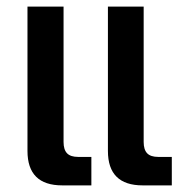

<svg xmlns="http://www.w3.org/2000/svg" viewBox="-20 -560 582 580"><path d="M63 -104V-540H172V-131Q172 -108 182.5 -97Q193 -86 216 -86H256V0H168Q63 0 63 -104ZM306 -104V-540H414V-131Q414 -108 424.5 -97Q435 -86 458 -86H499V0H411Q306 0 306 -104Z"/></svg>

Font: Kanit
Style: Regular
Weight: 400
Designer: Katatrad Team
Foundry: Cadson Demak
Version: Version 1.001